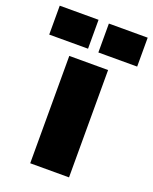

<svg xmlns="http://www.w3.org/2000/svg" viewBox="-213 -797 698 874"><g transform="rotate(20 136.0 -360.0)"><path d="M42 0H230V-520H42ZM-77 -580H111V-720H-77ZM161 -580H349V-720H161Z"/></g></svg>

Font: Aspekta 900
Style: Regular
Weight: 900
Designer: Ivo Dolenc
Version: Version 2.000